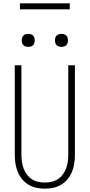

<svg xmlns="http://www.w3.org/2000/svg" viewBox="-20 -1128 540 1156"><path d="M250 8Q224 8 198.5 2.5Q173 -3 151 -16.5Q129 -30 112.5 -50Q96 -70 86.5 -94Q77 -118 73 -143.5Q69 -169 69 -195V-735H109V-195Q109 -174 112 -153.5Q115 -133 122 -114Q129 -95 141.5 -78Q154 -61 171.5 -49.5Q189 -38 209 -33.5Q229 -29 250 -29Q271 -29 291 -33.5Q311 -38 328.5 -49.5Q346 -61 358.5 -78Q371 -95 378 -114Q385 -133 388 -153.5Q391 -174 391 -195V-735H431V-195Q431 -169 427 -143.5Q423 -118 413.5 -94Q404 -70 387.5 -50Q371 -30 349 -16.5Q327 -3 301.5 2.5Q276 8 250 8ZM350 -846Q342 -846 334.5 -848Q327 -850 321 -856Q315 -862 313 -869.5Q311 -877 311 -885Q311 -893 313 -900.5Q315 -908 321 -914Q327 -920 334.5 -922Q342 -924 350 -924Q358 -924 365.5 -922Q373 -920 379 -914Q385 -908 387 -900.5Q389 -893 389 -885Q389 -877 387 -869.5Q385 -862 379 -856Q373 -850 365.5 -848Q358 -846 350 -846ZM150 -846Q142 -846 134.5 -848Q127 -850 121 -856Q115 -862 113 -869.5Q111 -877 111 -885Q111 -893 113 -900.5Q115 -908 121 -914Q127 -920 134.5 -922Q142 -924 150 -924Q158 -924 165.5 -922Q173 -920 179 -914Q185 -908 187 -900.5Q189 -893 189 -885Q189 -877 187 -869.5Q185 -862 179 -856Q173 -850 165.5 -848Q158 -846 150 -846ZM100 -1072V-1108H400V-1072Z"/></svg>

Font: Iosevka Curly Extralight
Style: Regular
Weight: 200
Monospace: yes
Designer: Belleve Invis
Foundry: Belleve Invis
Version: Version 22.1.2; ttfautohint (v1.8.4)